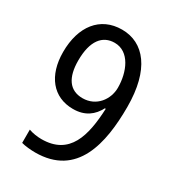

<svg xmlns="http://www.w3.org/2000/svg" viewBox="-177 -827 855 940"><g transform="rotate(30 250.0 -357.0)"><path d="M167 10C403 10 447 -202 447 -409C447 -620 360 -724 236 -724C113 -724 40 -630 40 -485C40 -352 108 -267 221 -267C289 -267 330 -300 355 -348H360C353 -192 320 -62 161 -62C138 -62 110 -66 89 -74V1C109 7 144 10 167 10ZM235 -336C161 -336 125 -390 125 -486C125 -598 169 -650 237 -650C321 -650 360 -555 360 -467C360 -401 313 -336 235 -336Z"/></g></svg>

Font: Noto Sans Gurmukhi UI SemiCondensed
Style: Regular
Weight: 400
Width: 4
Designer: Jelle Bosma - Monotype Design Team
Foundry: Monotype Imaging Inc.
Version: Version 2.004